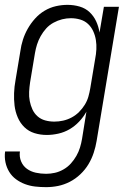

<svg xmlns="http://www.w3.org/2000/svg" viewBox="-26 -548 546 791"><path d="M164 223Q141 223 119 220.5Q97 218 77 210.5Q57 203 40 190.5Q23 178 12 160Q1 142 -3.5 120.5Q-8 99 -5 76H56Q53 98 61 117Q69 136 85 147.5Q101 159 121.5 163.5Q142 168 164 168Q182 168 200 164Q218 160 235.5 150Q253 140 266 125.5Q279 111 288.5 94.5Q298 78 303.5 60Q309 42 312 24L330 -88Q318 -66 300 -47Q282 -28 260.5 -15.5Q239 -3 214.5 2.5Q190 8 167 8Q140 8 116 0.5Q92 -7 74.5 -24Q57 -41 47 -64.5Q37 -88 34 -113Q31 -138 32 -164.5Q33 -191 38 -218L58 -338Q61 -361 68.5 -384.5Q76 -408 88.5 -430Q101 -452 118.5 -471.5Q136 -491 158 -504Q180 -517 204 -522.5Q228 -528 252 -528Q278 -528 302 -521Q326 -514 343 -498Q360 -482 370 -460.5Q380 -439 384 -414L402 -520H464L372 33Q368 57 360 81.5Q352 106 338.5 128.5Q325 151 305 170Q285 189 261.5 201Q238 213 213.5 218Q189 223 164 223ZM198 -47Q216 -47 234 -51Q252 -55 269 -64Q286 -73 299.5 -86.5Q313 -100 323 -116Q333 -132 338 -149.5Q343 -167 346 -185L366 -305Q370 -325 371 -344.5Q372 -364 369 -383Q366 -402 358 -419.5Q350 -437 336.5 -449.5Q323 -462 304.5 -467.5Q286 -473 266 -473Q248 -473 230 -468.5Q212 -464 194.5 -454.5Q177 -445 164 -430.5Q151 -416 141.5 -399Q132 -382 126.5 -364.5Q121 -347 118 -329L98 -209Q95 -189 94 -169.5Q93 -150 96.5 -132Q100 -114 107.5 -97.5Q115 -81 128.5 -69Q142 -57 160 -52Q178 -47 198 -47Z"/></svg>

Font: Iosevka Curly Light
Style: Italic
Weight: 300
Italic angle: -9°
Monospace: yes
Designer: Belleve Invis
Foundry: Belleve Invis
Version: Version 22.1.2; ttfautohint (v1.8.4)